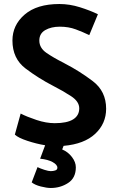

<svg xmlns="http://www.w3.org/2000/svg" viewBox="-20 -716 592 957"><path d="M83 -150Q114 -134 162 -118Q210 -102 253 -102Q314 -102 344.5 -121Q375 -140 375 -176Q375 -210 334.5 -236.5Q294 -263 245 -288Q173 -325 107.5 -374.5Q42 -424 42 -514Q42 -591 103 -643.5Q164 -696 276 -696Q327 -696 378 -680Q429 -664 468 -645L425 -541Q394 -556 358 -569.5Q322 -583 278 -583Q235 -583 205.5 -566Q176 -549 176 -514Q176 -477 211.5 -452.5Q247 -428 297 -403L304 -399Q376 -362 442.5 -311.5Q509 -261 509 -174Q509 -100 454.5 -49Q400 2 297 11L290 29Q319 41 338.5 66.5Q358 92 358 118Q358 171 319.5 196Q281 221 233 221Q213 221 183.5 213.5Q154 206 138 193L167 117Q181 124 201.5 130.5Q222 137 233 137Q245 137 255.5 133.5Q266 130 266 120Q266 105 242.5 92Q219 79 180 75L205 8Q162 1 116.5 -14Q71 -29 54 -45Z"/></svg>

Font: Palanquin Dark
Style: Regular
Weight: 400
Designer: Pria Ravichandran
Version: Version 1.000